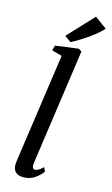

<svg xmlns="http://www.w3.org/2000/svg" viewBox="-153 -1083 669 1147"><g transform="rotate(15 182.0 -509.5)"><path d="M157 -85.5Q156.5 -82 156.5 -75.5Q156.5 -63.5 161 -57.2Q165.5 -51 173 -51Q182.5 -51 194.2 -57.5Q206 -64 223 -80.5L235 -56.5Q220 -33.5 189.8 -11.8Q159.5 10 116 10Q87.5 10 70.5 -4.8Q53.5 -19.5 53.5 -51Q53.5 -58.5 54.8 -69.2Q56 -80 57.5 -90L152 -749.5L89.5 -767L97.5 -798.5L240 -817.5L259.5 -805.5ZM142 -871 290 -1029 364.5 -974.5Q333 -939.5 280.8 -903.2Q228.5 -867 181.5 -842.5Z"/></g></svg>

Font: Merriweather Text
Style: Italic
Weight: 400
Italic angle: -7.8°
Designer: Eben Sorkin
Foundry: Eben Sorkin
Version: Version 2.100